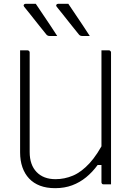

<svg xmlns="http://www.w3.org/2000/svg" viewBox="-20 -963 690 1003"><path d="M167 -943Q188 -912 206 -885Q224 -858 242 -831.5Q260 -805 279 -775Q273 -775 266.5 -775Q260 -775 253 -775Q246 -775 239 -775Q233 -775 228.5 -777.5Q224 -780 222 -783Q201 -809 187 -826.5Q173 -844 161.5 -858.5Q150 -873 137 -889.5Q124 -906 106 -928Q102 -933 104.5 -938Q107 -943 113 -943Q123 -943 130.5 -943Q138 -943 147 -943Q156 -943 167 -943ZM337 -943Q358 -912 376 -885Q394 -858 412 -831.5Q430 -805 449 -775Q443 -775 436.5 -775Q430 -775 423 -775Q416 -775 409 -775Q403 -775 398.5 -777.5Q394 -780 392 -783Q371 -809 357 -826.5Q343 -844 331.5 -858.5Q320 -873 307 -889.5Q294 -906 276 -928Q272 -933 274.5 -938Q277 -943 283 -943Q293 -943 300.5 -943Q308 -943 317 -943Q326 -943 337 -943ZM560 0Q554 0 547.5 0Q541 0 534.5 0Q528 0 521 0Q519 0 517 -0.5Q515 -1 514 -2Q513 -3 512 -4.5Q511 -6 510.5 -7.5Q510 -9 510 -11Q510 -97 510 -183Q510 -269 510 -355.5Q510 -442 510 -528Q510 -614 510 -700Q517 -700 523.5 -700Q530 -700 536.5 -700Q543 -700 549 -700Q552 -700 554.5 -698.5Q557 -697 558.5 -694.5Q560 -692 560 -689Q560 -616 560 -542Q560 -468 560 -394.5Q560 -321 560 -247.5Q560 -174 560 -100Q560 -75 560 -50Q560 -25 560 0ZM268 20Q223 20 189 7Q155 -6 132 -30.5Q109 -55 97 -89.5Q85 -124 85 -167Q85 -230 85 -301Q85 -372 85 -448Q85 -524 85 -601Q85 -626 85 -650.5Q85 -675 85 -700Q95 -700 104.5 -700Q114 -700 124 -700Q127 -700 129.5 -698.5Q132 -697 133.5 -694.5Q135 -692 135 -689Q135 -602 135 -514Q135 -426 135 -339.5Q135 -253 135 -169Q135 -102 171 -64.5Q207 -27 270 -27Q317 -27 361 -45.5Q405 -64 447.5 -110Q490 -156 531 -238V-101H490Q463 -64 430 -37Q397 -10 357 5Q317 20 268 20Z"/></svg>

Font: Recursive Sans Linear Light
Style: Regular
Weight: 300
Version: Version 1.085